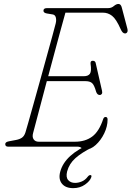

<svg xmlns="http://www.w3.org/2000/svg" viewBox="-20 -741 665 970"><path d="M371.5 0H21.5Q6.5 0 6.5 -13Q6.5 -23.5 24.5 -27L61.5 -34Q79.5 -37.5 91 -45.5Q102.5 -53.5 108.5 -72Q111.5 -81.5 122.5 -120.2Q133.5 -159 149.2 -215.2Q165 -271.5 182.5 -334.5Q200 -397.5 216.2 -456.5Q232.5 -515.5 244.8 -560.2Q257 -605 261.5 -623Q265.5 -639.5 262 -652.8Q258.5 -666 246.5 -668L216.5 -673Q199.5 -676 199.5 -687Q199.5 -700 217.5 -700H526.5Q543 -700 555.2 -710.5Q567.5 -721 578.5 -721Q591 -721 595.5 -702L623.5 -596Q626.5 -584 622.5 -578Q618.5 -572 611.5 -572Q599 -572 589.5 -594Q567 -645 546.2 -661Q525.5 -677 500.5 -677H310.5Q301 -643.5 287 -591.8Q273 -540 256.5 -478.8Q240 -417.5 223.5 -356H403.5Q426 -356 434.5 -368.8Q443 -381.5 437.5 -419Q436 -434 448.5 -434Q456 -434 459.5 -430.2Q463 -426.5 463.5 -422L495.5 -282Q498 -271.5 494 -266.2Q490 -261 484.5 -261Q471 -261 465.5 -278Q456 -312 444.8 -321.5Q433.5 -331 412.5 -331H216.5Q199.5 -267 184.8 -211Q170 -155 160 -117.2Q150 -79.5 147.5 -70Q141.5 -49 150 -37Q158.5 -25 175.5 -25H358.5Q410.5 -25 445.5 -50.8Q480.5 -76.5 501.5 -140Q505 -150 513.5 -150Q523.5 -150 523.5 -137Q523.5 -102 506.5 -67Q489.5 -32 463.5 -8.5Q437.5 15 410.5 15Q401 15 393 7.5Q385 0 371.5 0ZM441.5 -16.5 447 3Q393 29.5 361.2 57.8Q329.5 86 319 125.5Q312 154.5 324.5 168.8Q337 183 359.5 183Q376 183 393.2 175.8Q410.5 168.5 423 152Q429.5 143.5 436 143.5Q445 143.5 441 154.5Q435 173.5 409.5 191.5Q384 209.5 350 209.5Q311 209.5 292.8 186.8Q274.5 164 284 127.5Q307 39 441.5 -16.5Z"/></svg>

Font: Fraunces 9pt S100 Thin
Style: Italic
Weight: 100
Italic angle: -16°
Version: Version 1.000; ttfautohint (v1.8.3)